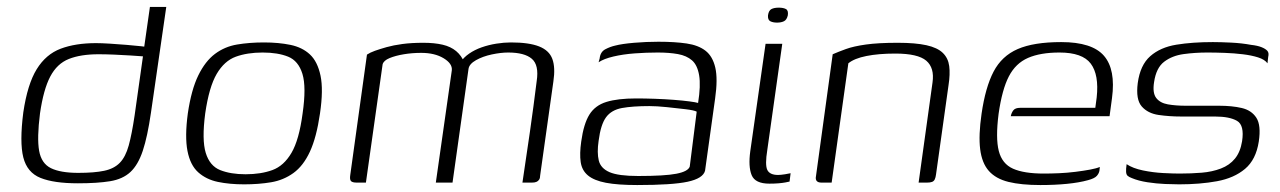

<svg xmlns="http://www.w3.org/2000/svg" viewBox="-20 -525 3679 552"><path d="M204 2Q135 2 96.5 -13.5Q58 -29 47 -72.5Q36 -116 47 -202Q59 -283 85.5 -326Q112 -369 154.5 -385Q197 -401 256 -401Q272 -401 296 -399.5Q320 -398 344 -396Q368 -394 386.5 -392Q405 -390 410 -388L393 -379L411 -505H458L414 -201Q404 -132 390.5 -91.5Q377 -51 355 -30.5Q333 -10 296.5 -4Q260 2 204 2ZM205 -28Q251 -28 279.5 -34Q308 -40 324.5 -57Q341 -74 350 -106.5Q359 -139 367 -193L391 -363Q378 -364 355 -365.5Q332 -367 307.5 -368Q283 -369 263 -369Q212 -369 178 -355.5Q144 -342 124.5 -305Q105 -268 95 -199Q86 -128 92.5 -91.5Q99 -55 126.5 -41.5Q154 -28 205 -28Z M682 5Q640 5 606.5 -2Q573 -9 550 -29.5Q527 -50 519 -91Q511 -132 520 -199Q530 -267 550 -308Q570 -349 598 -370Q626 -391 661.5 -397Q697 -403 739 -403Q781 -403 815 -396Q849 -389 871 -368.5Q893 -348 901.5 -307.5Q910 -267 900 -199Q890 -130 871 -89Q852 -48 823.5 -27.5Q795 -7 759.5 -1Q724 5 682 5ZM686 -24Q730 -24 763 -36Q796 -48 818 -85.5Q840 -123 850 -199Q861 -275 849.5 -312.5Q838 -350 808.5 -362Q779 -374 735 -374Q691 -374 658 -362Q625 -350 603 -312.5Q581 -275 570 -199Q560 -123 571.5 -85.5Q583 -48 613 -36Q643 -24 686 -24Z M1006 0Q993 0 989 -4.5Q985 -9 987 -22L1035 -368Q1044 -374 1058 -379Q1072 -384 1091.5 -389.5Q1111 -395 1137 -398.5Q1163 -402 1197 -402Q1229 -402 1252.5 -396.5Q1276 -391 1291.5 -378Q1307 -365 1315 -345H1303Q1313 -360 1329 -371Q1345 -382 1365 -389Q1385 -396 1407 -399.5Q1429 -403 1449 -403Q1501 -403 1530 -391.5Q1559 -380 1568 -355.5Q1577 -331 1571 -291L1533 -21Q1533 -13 1530 -8.5Q1527 -4 1522 -2Q1517 0 1509 0H1482Q1493 -73 1503.5 -146Q1514 -219 1523 -292Q1530 -338 1509 -356Q1488 -374 1441 -374Q1420 -374 1394 -368.5Q1368 -363 1348.5 -352Q1329 -341 1327 -327L1281 0H1233L1279 -323Q1281 -342 1255.5 -357.5Q1230 -373 1191 -373Q1165 -373 1141 -369Q1117 -365 1100 -358Q1083 -351 1080 -340L1032 0Z M1812 7Q1756 7 1722 0.5Q1688 -6 1670.5 -20.5Q1653 -35 1649.5 -59Q1646 -83 1651 -118Q1658 -169 1674.5 -195.5Q1691 -222 1723.5 -232Q1756 -242 1809 -242Q1834 -242 1862.5 -241Q1891 -240 1917 -238Q1943 -236 1962 -233.5Q1981 -231 1987 -229Q1995 -279 1990 -308.5Q1985 -338 1969.5 -351.5Q1954 -365 1929 -369.5Q1904 -374 1871 -374Q1838 -374 1804.5 -371.5Q1771 -369 1743.5 -362.5Q1716 -356 1701 -346L1704 -357Q1706 -376 1720.5 -383.5Q1735 -391 1749 -394Q1768 -399 1803 -402Q1838 -405 1873 -405Q1920 -405 1954 -400Q1988 -395 2008.5 -379Q2029 -363 2036.5 -330.5Q2044 -298 2036 -242L2007 -34Q2001 -12 1957 -2.5Q1913 7 1812 7ZM1815 -19Q1891 -19 1924.5 -25.5Q1958 -32 1963 -46L1983 -204Q1976 -208 1951 -211Q1926 -214 1897 -217Q1868 -220 1847 -220Q1799 -220 1768.5 -214.5Q1738 -209 1722.5 -188Q1707 -167 1701 -120Q1696 -86 1701.5 -63.5Q1707 -41 1732.5 -30Q1758 -19 1815 -19Z M2192 3Q2151 3 2141 -21.5Q2131 -46 2137 -90L2181 -399H2229L2186 -94Q2179 -51 2186 -36.5Q2193 -22 2217 -22Q2224 -22 2237 -24Q2250 -26 2253 -27L2250 -3Q2246 -2 2238 -0.5Q2230 1 2218.5 2Q2207 3 2192 3ZM2214 -460Q2202 -460 2194.5 -464Q2187 -468 2188 -481Q2190 -495 2198 -499Q2206 -503 2219 -503Q2232 -503 2239.5 -499Q2247 -495 2245 -481Q2242 -468 2234 -464Q2226 -460 2214 -460Z M2342 0Q2322 0 2326 -19L2374 -369Q2390 -376 2412 -384Q2434 -392 2469.5 -397Q2505 -402 2561 -402Q2612 -402 2643.5 -395Q2675 -388 2690.5 -373Q2706 -358 2709 -335Q2712 -312 2707 -280L2671 -23Q2670 -15 2667.5 -9.5Q2665 -4 2659.5 -2Q2654 0 2645 0H2621L2661 -288Q2667 -330 2643 -350.5Q2619 -371 2554 -371Q2506 -371 2471 -364Q2436 -357 2419 -343L2371 0Z M2971 7Q2916 7 2879.5 -2Q2843 -11 2823 -33.5Q2803 -56 2798 -96Q2793 -136 2802 -198Q2813 -274 2836.5 -319Q2860 -364 2906 -384Q2952 -404 3031 -404Q3120 -404 3154 -364.5Q3188 -325 3177 -243L3170 -191H2886Q2888 -201 2893.5 -208Q2899 -215 2913 -215H3129L3133 -245Q3140 -310 3116 -342Q3092 -374 3026 -374Q2971 -374 2935.5 -358.5Q2900 -343 2880.5 -305.5Q2861 -268 2851 -198Q2842 -128 2851.5 -91Q2861 -54 2892.5 -40Q2924 -26 2981 -26Q3001 -26 3024.5 -27Q3048 -28 3072 -31Q3096 -34 3114.5 -37.5Q3133 -41 3142 -45L3141 -35Q3140 -27 3133.5 -19.5Q3127 -12 3108 -7Q3083 0 3048 3.5Q3013 7 2971 7Z M3370 5Q3355 5 3330 4Q3305 3 3279 -1Q3253 -5 3234 -13Q3226 -16 3222 -19.5Q3218 -23 3217.5 -31Q3217 -39 3219 -53Q3237 -41 3266 -35Q3295 -29 3324 -27.5Q3353 -26 3371 -26Q3405 -26 3435 -28.5Q3465 -31 3490 -40.5Q3515 -50 3530.5 -69Q3546 -88 3551 -119Q3558 -165 3536.5 -177.5Q3515 -190 3473 -190H3376Q3342 -190 3311 -194.5Q3280 -199 3262.5 -219Q3245 -239 3251 -286Q3258 -338 3287 -363.5Q3316 -389 3362 -396.5Q3408 -404 3467 -404Q3489 -404 3519.5 -402.5Q3550 -401 3577 -396Q3595 -394 3606.5 -389.5Q3618 -385 3623.5 -379Q3629 -373 3626 -361L3624 -343Q3616 -354 3597 -360Q3578 -366 3553 -369Q3528 -372 3501 -373Q3474 -374 3451 -374Q3416 -374 3383 -369.5Q3350 -365 3327 -347.5Q3304 -330 3298 -289Q3293 -258 3304 -243.5Q3315 -229 3337.5 -225Q3360 -221 3389 -221H3485Q3522 -221 3550 -214.5Q3578 -208 3592 -186.5Q3606 -165 3599 -118Q3591 -66 3559.5 -39.5Q3528 -13 3479 -4Q3430 5 3370 5Z"/></svg>

Font: Genos Light
Style: Italic
Weight: 300
Italic angle: -8°
Designer: Robert E. Leuschke
Foundry: Robert E. Leuschke
Version: Version 1.010